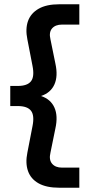

<svg xmlns="http://www.w3.org/2000/svg" viewBox="-20 -770 440 898"><path d="M257 108Q197 108 160.5 87.5Q124 67 111 30Q98 -7 108 -56L132 -180Q142 -230 125 -252Q108 -274 63 -274H28V-368H63Q108 -368 125 -390Q142 -412 132 -462L108 -586Q98 -635 111 -671.5Q124 -708 160.5 -729Q197 -750 257 -750H351V-655H270Q239 -655 223.5 -637Q208 -619 216 -586L239 -473Q252 -414 234.5 -375Q217 -336 172 -321Q217 -306 234.5 -267Q252 -228 239 -169L216 -56Q208 -23 223.5 -4.5Q239 14 270 14H351V108Z"/></svg>

Font: Instrument Sans SemiCondensed SemiBold
Style: Regular
Weight: 600
Width: 4
Designer: Rodrigo Fuenzalida
Foundry: fragTYPE
Version: Version 1.000;gftools[0.9.28]